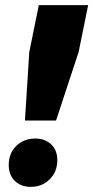

<svg xmlns="http://www.w3.org/2000/svg" viewBox="-20 -719 363 747"><path d="M323 -699 286 -517 198 -250H77L94 -517L131 -699ZM203 -96Q203 -51 173.5 -21.5Q144 8 100 8Q61 8 37.5 -15.5Q14 -39 14 -77Q14 -123 43.5 -151.5Q73 -180 117 -180Q156 -180 179.5 -157Q203 -134 203 -96Z"/></svg>

Font: TypoPRO Montserrat
Style: Italic
Weight: 800
Italic angle: -11.3°
Designer: Julieta Ulanovsky
Foundry: Julieta Ulanovsky
Version: Version 6.001